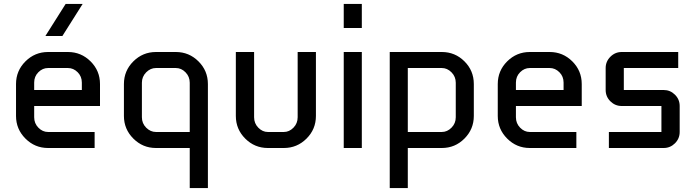

<svg xmlns="http://www.w3.org/2000/svg" viewBox="-20 -740 3478 960"><path d="M480 -210H150.9V-153.8Q150.9 -123 171.9 -101.6Q192.9 -80.1 220.2 -80.1H453.1V0H220.2Q154.3 0 107.2 -47.1Q60.1 -94.2 60.1 -160.2V-319.8Q60.1 -386.2 107.2 -433.1Q154.3 -480 220.2 -480H319.8Q385.7 -480 432.9 -433.1Q480 -386.2 480 -319.8ZM389.2 -290V-327.1Q389.2 -357.9 368.2 -378.9Q347.2 -399.9 319.8 -399.9H220.2Q192.9 -399.9 171.9 -378.9Q150.9 -357.9 150.9 -327.1V-290ZM393.1 -720.2 292 -560.1H207L308.1 -720.2Z M1019.5 200.2H928.7V0H759.8Q693.8 0 646.7 -47.1Q599.6 -94.2 599.6 -160.2V-319.8Q599.6 -386.2 646.7 -433.1Q693.8 -480 759.8 -480H859.4Q925.3 -480 972.4 -433.1Q1019.5 -386.2 1019.5 -319.8ZM928.7 -80.1V-326.2Q928.7 -356.9 907.7 -378.4Q886.7 -399.9 859.4 -399.9H759.8Q732.4 -399.9 710.9 -378.4Q689.5 -356.9 689.5 -326.2V-153.8Q689.5 -123 710.9 -101.6Q732.4 -80.1 759.8 -80.1Z M1559.6 -160.2Q1559.6 -93.8 1512.5 -46.9Q1465.3 0 1399.4 0H1319.3Q1253.4 0 1206.3 -46.9Q1159.2 -93.8 1159.2 -160.2V-480H1250.5V-153.8Q1250.5 -123 1271.5 -101.6Q1292.5 -80.1 1319.3 -80.1H1399.4Q1426.3 -80.1 1447.3 -101.6Q1468.3 -123 1468.3 -153.8V-480H1559.6Z M1789.1 0H1698.7V-480H1789.1ZM1789.1 -600.1H1698.7V-720.2H1789.1Z M2349.1 -160.2Q2349.1 -94.2 2302.2 -47.1Q2255.4 0 2189 0H2019V200.2H1928.7V-480H2189Q2255.4 -480 2302.2 -433.3Q2349.1 -386.7 2349.1 -319.8ZM2258.8 -153.8V-326.2Q2258.8 -356.9 2237.5 -378.4Q2216.3 -399.9 2189 -399.9H2019V-80.1H2189Q2216.3 -80.1 2237.5 -101.6Q2258.8 -123 2258.8 -153.8Z M2888.7 -210H2559.6V-153.8Q2559.6 -123 2580.6 -101.6Q2601.6 -80.1 2628.9 -80.1H2861.8V0H2628.9Q2563 0 2515.9 -47.1Q2468.8 -94.2 2468.8 -160.2V-319.8Q2468.8 -386.2 2515.9 -433.1Q2563 -480 2628.9 -480H2728.5Q2794.4 -480 2841.6 -433.1Q2888.7 -386.2 2888.7 -319.8ZM2797.9 -290V-327.1Q2797.9 -357.9 2776.9 -378.9Q2755.9 -399.9 2728.5 -399.9H2628.9Q2601.6 -399.9 2580.6 -378.9Q2559.6 -357.9 2559.6 -327.1V-290Z M3378.4 -80.1Q3378.4 -46.9 3354.7 -23.4Q3331.1 0 3298.3 0H3024.4V-80.1H3287.1V-210H3088.4Q3055.7 -210 3032 -233.4Q3008.3 -256.8 3008.3 -290V-399.9Q3008.3 -432.6 3032 -456.3Q3055.7 -480 3088.4 -480H3371.1V-399.9H3099.1V-290H3298.3Q3331.1 -290 3354.7 -266.6Q3378.4 -243.2 3378.4 -210Z"/></svg>

Font: Laconic
Style: Regular
Weight: 400
Designer: Robby Woodard
Version: Version 1.000